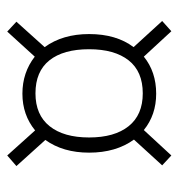

<svg xmlns="http://www.w3.org/2000/svg" viewBox="-1 -612 505 544"><g transform="rotate(-90 252.0 -340.5)"><path d="M435 -108 363 -186Q320 -151 258 -151Q198 -151 155 -186L83 -108L55 -134L128 -214Q91 -265 91 -341Q91 -415 127 -465L53 -547L83 -573L154 -494Q198 -530 258 -530Q318 -530 363 -495L434 -573L462 -547L390 -467Q427 -416 427 -341Q427 -264 390 -215L464 -134ZM384 -341Q384 -414 352.5 -453.5Q321 -493 259 -493Q198 -493 166 -453Q134 -413 134 -341Q134 -269 166 -229Q198 -189 259 -189Q321 -189 352.5 -229Q384 -269 384 -341Z"/></g></svg>

Font: Fira Sans Condensed ExtraLight
Style: Italic
Weight: 275
Width: 3
Italic angle: -8°
Designer: Carrois Corporate & Edenspiekermann AG
Foundry: Carrois Corporate GbR & Edenspiekermann AG
Version: Version 4.203